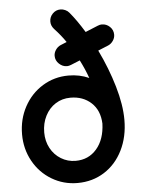

<svg xmlns="http://www.w3.org/2000/svg" viewBox="-61 -957 762 1036"><g transform="rotate(-5 319.5 -438.5)"><path d="M490 -670Q539 -569 568.5 -468Q598 -367 598 -286Q598 -194 562 -121.5Q526 -49 462 -8.5Q398 32 317 32Q241 32 177.5 -6Q114 -44 77.5 -110Q41 -176 41 -255Q41 -337 77.5 -404.5Q114 -472 177.5 -511Q241 -550 318 -550Q378 -550 429 -527Q412 -575 386 -626L337 -606Q325 -601 315 -601Q291 -601 272 -619Q253 -637 253 -662Q253 -679 263.5 -694.5Q274 -710 290 -717L324 -731Q300 -767 262 -808Q246 -826 246 -848Q246 -873 263.5 -891Q281 -909 306 -909Q319 -909 332 -903Q345 -897 353 -887Q390 -843 431 -776L499 -804Q511 -809 521 -809Q546 -809 564.5 -791.5Q583 -774 583 -748Q583 -731 572.5 -715.5Q562 -700 546 -693ZM478 -276Q475 -348 430.5 -389Q386 -430 318 -430Q273 -430 237.5 -407.5Q202 -385 181.5 -345Q161 -305 161 -255Q161 -208 181.5 -170Q202 -132 238 -110Q274 -88 317 -88Q387 -88 431 -139Q475 -190 478 -276Z"/></g></svg>

Font: Tsukimi Rounded
Style: Bold
Weight: 700
Designer: Takashi Funayama
Foundry: Takashi Funayama
Version: Version 1.032; ttfautohint (v1.8.3)